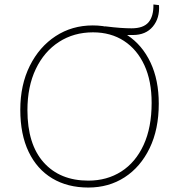

<svg xmlns="http://www.w3.org/2000/svg" viewBox="-20 -834 803 861"><path d="M376 7Q283 7 214.5 -34Q146 -75 108.5 -153Q71 -231 71 -342Q71 -453 113.5 -538.5Q156 -624 229.5 -672Q303 -720 396 -720Q485 -720 551.5 -676Q618 -632 655 -553.5Q692 -475 692 -369Q692 -254 651 -169.5Q610 -85 539 -39Q468 7 376 7ZM376 -24Q460 -24 524 -65Q588 -106 624 -184Q660 -262 660 -373Q660 -471 627.5 -541.5Q595 -612 536 -650.5Q477 -689 397 -689Q311 -689 244.5 -646Q178 -603 140.5 -524.5Q103 -446 103 -340Q103 -187 176 -105.5Q249 -24 376 -24ZM570 -707Q623 -707 646 -734Q669 -761 668 -814L693 -811Q697 -753 665.5 -715Q634 -677 576 -677H484L451 -716Q491 -711 519.5 -709Q548 -707 570 -707Z"/></svg>

Font: Livvic Thin
Style: Regular
Weight: 250
Designer: Jacques Le Bailly, Baron von Fonthausen
Version: Version 1.001; ttfautohint (v1.8.2)